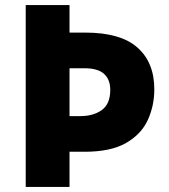

<svg xmlns="http://www.w3.org/2000/svg" viewBox="-20 -734 662 754"><path d="M586 -383Q586 -319 560.5 -263Q535 -207 475 -172.5Q415 -138 312 -138H253V0H81V-714H253V-606H315Q453 -606 519.5 -547.5Q586 -489 586 -383ZM295 -278Q347 -278 380 -302Q413 -326 413 -381Q413 -422 388.5 -444Q364 -466 311 -466H253V-278Z"/></svg>

Font: Noto Sans Canadian Aboriginal ExtraBold
Style: Regular
Weight: 800
Designer: Monotype Design Team, Typotheque's Kevin King
Foundry: Monotype Imaging Inc.
Version: Version 2.004; ttfautohint (v1.8.4.7-5d5b)